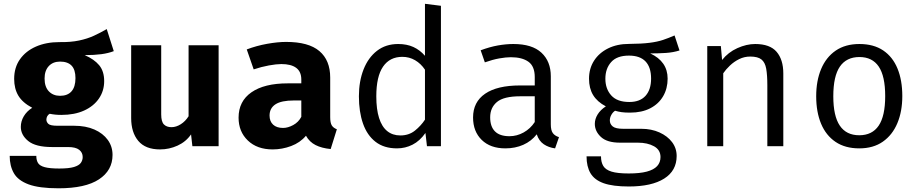

<svg xmlns="http://www.w3.org/2000/svg" viewBox="-20 -769 4840 1010"><path d="M541.5 -616 578.5 -500Q550.5 -489 513 -484Q475.5 -479 425.5 -479Q475.5 -457.5 501.8 -425.8Q528 -394 528 -342.5Q528 -291 500.5 -250.8Q473 -210.5 422.5 -187.5Q372 -164.5 303 -164.5Q286 -164.5 271 -166Q256 -167.5 241.5 -170.5Q233 -166 228.5 -157.5Q224 -149 224 -140Q224 -127.5 234.2 -117.5Q244.5 -107.5 282.5 -107.5H369.5Q431.5 -107.5 476.8 -87.5Q522 -67.5 547 -33Q572 1.5 572 46Q572 127.5 500.5 174.5Q429 221.5 288 221.5Q186 221.5 130.2 200.8Q74.5 180 52.8 141.8Q31 103.5 31 51H171Q171 74 180.2 88.8Q189.5 103.5 215.8 110.5Q242 117.5 292 117.5Q342.5 117.5 369 109.5Q395.5 101.5 405.2 87.8Q415 74 415 57Q415 33.5 396.5 19Q378 4.5 338 4.5H253.5Q167.5 4.5 128.5 -27.2Q89.5 -59 89.5 -101.5Q89.5 -131 105.2 -157.5Q121 -184 149.5 -202Q98.5 -229 76.5 -265.8Q54.5 -302.5 54.5 -354Q54.5 -414 85 -457.2Q115.5 -500.5 169.2 -524Q223 -547.5 292 -547.5Q351.5 -546.5 395.5 -555.8Q439.5 -565 474.5 -581.2Q509.5 -597.5 541.5 -616ZM296 -445Q258.5 -445 236.5 -421.2Q214.5 -397.5 214.5 -356Q214.5 -312 237 -288.5Q259.5 -265 296 -265Q335.5 -265 356.2 -288.5Q377 -312 377 -358Q377 -402.5 356.5 -423.8Q336 -445 296 -445Z M828 -531V-167.5Q828 -129 842.2 -114.5Q856.5 -100 882 -100Q906.5 -100 931 -115.5Q955.5 -131 972 -157.5V-531H1130V0H992L985 -62Q958 -23 914 -3Q870 17 822 17Q745 17 707.5 -27.8Q670 -72.5 670 -148V-531Z M1717 -153Q1717 -123 1725.2 -109.5Q1733.5 -96 1752 -89L1719.5 15Q1672.5 10.5 1640.2 -5.8Q1608 -22 1589.5 -55Q1559 -18.5 1511.5 -0.8Q1464 17 1414.5 17Q1332.5 17 1283.8 -29.8Q1235 -76.5 1235 -150Q1235 -236.5 1302.8 -283.5Q1370.5 -330.5 1493.5 -330.5H1565V-350.5Q1565 -392 1538.2 -412Q1511.5 -432 1460 -432Q1434.5 -432 1394.5 -424.8Q1354.5 -417.5 1314.5 -404L1278 -509Q1329.5 -528.5 1385.2 -538.5Q1441 -548.5 1485 -548.5Q1603.5 -548.5 1660.2 -500.2Q1717 -452 1717 -361ZM1469 -96Q1494.5 -96 1522.5 -111.2Q1550.5 -126.5 1565 -154.5V-240.5H1526Q1460 -240.5 1429 -220.2Q1398 -200 1398 -161Q1398 -130.5 1416.8 -113.2Q1435.5 -96 1469 -96Z M2215.5 -749 2299.5 -738.5V0H2226L2218 -69.5Q2188.5 -27.5 2150.2 -8Q2112 11.5 2068.5 11.5Q2000 11.5 1955.5 -23Q1911 -57.5 1889.5 -119.2Q1868 -181 1868 -262.5Q1868 -341.5 1892.5 -403.8Q1917 -466 1963.2 -501.8Q2009.5 -537.5 2074.5 -537.5Q2120 -537.5 2154.5 -521.8Q2189 -506 2215.5 -475.5ZM2096.5 -470Q2030.5 -470 1995 -418.5Q1959.5 -367 1959.5 -262.5Q1959.5 -194.5 1974 -148.5Q1988.5 -102.5 2016.8 -79.5Q2045 -56.5 2086 -56.5Q2131 -56.5 2162.8 -82Q2194.5 -107.5 2215.5 -139.5V-402.5Q2194 -434.5 2163.5 -452.2Q2133 -470 2096.5 -470Z M2877.5 -115Q2877.5 -83.5 2888 -69Q2898.5 -54.5 2920.5 -47.5L2900 11.5Q2866 7 2840.5 -10.2Q2815 -27.5 2803.5 -62.5Q2775 -26 2732.5 -7.2Q2690 11.5 2638.5 11.5Q2559.5 11.5 2514 -33Q2468.5 -77.5 2468.5 -151Q2468.5 -232.5 2532 -276Q2595.5 -319.5 2715.5 -319.5H2793V-363.5Q2793 -420.5 2759.8 -444.2Q2726.5 -468 2667.5 -468Q2641.5 -468 2606.5 -461.8Q2571.5 -455.5 2530.5 -441L2508.5 -504.5Q2557 -522.5 2599.5 -530Q2642 -537.5 2680.5 -537.5Q2779 -537.5 2828.2 -491.8Q2877.5 -446 2877.5 -367.5ZM2660 -52.5Q2699 -52.5 2734.5 -72.2Q2770 -92 2793 -127V-262.5H2717Q2630 -262.5 2594.2 -232.5Q2558.5 -202.5 2558.5 -152Q2558.5 -103 2583.8 -77.8Q2609 -52.5 2660 -52.5Z M3528.5 -582.5 3554.5 -503.5Q3521 -493 3483 -490.5Q3445 -488 3400.5 -488Q3446 -467 3469 -433.8Q3492 -400.5 3492 -355.5Q3492 -303.5 3468.5 -263Q3445 -222.5 3400.8 -199.5Q3356.5 -176.5 3294 -176.5Q3267.5 -176.5 3249.8 -179Q3232 -181.5 3215.5 -186.5Q3203.5 -178.5 3195.8 -164.5Q3188 -150.5 3188 -135.5Q3188 -116.5 3203 -104Q3218 -91.5 3258.5 -91.5H3353.5Q3406.5 -91.5 3448.8 -72.5Q3491 -53.5 3515.2 -21.5Q3539.5 10.5 3539.5 51.5Q3539.5 129 3473.8 170.5Q3408 212 3288 212Q3204 212 3155.5 194.8Q3107 177.5 3086.2 142.2Q3065.5 107 3065.5 53.5H3141.5Q3141.5 84 3153.5 104Q3165.5 124 3197 133.8Q3228.5 143.5 3287.5 143.5Q3345.5 143.5 3382.2 133.8Q3419 124 3436.8 104.8Q3454.5 85.5 3454.5 57Q3454.5 19.5 3420.5 0.5Q3386.5 -18.5 3335.5 -18.5H3241.5Q3173.5 -18.5 3141.2 -48.5Q3109 -78.5 3109 -117.5Q3109 -143 3123.8 -167Q3138.5 -191 3167 -209.5Q3121.5 -233.5 3100 -269Q3078.5 -304.5 3078.5 -355Q3078.5 -408.5 3105 -449.8Q3131.5 -491 3179 -514.5Q3226.5 -538 3288.5 -538Q3355 -538.5 3396.5 -543.8Q3438 -549 3467.8 -559Q3497.5 -569 3528.5 -582.5ZM3288.5 -476.5Q3225 -476.5 3194.8 -442.2Q3164.5 -408 3164.5 -355Q3164.5 -301.5 3195.5 -267Q3226.5 -232.5 3290.5 -232.5Q3346.5 -232.5 3375.8 -265Q3405 -297.5 3405 -355.5Q3405 -415 3375.8 -445.8Q3346.5 -476.5 3288.5 -476.5Z M3700.5 0V-526.5H3772L3778.5 -453.5Q3810.5 -494 3858.8 -515.8Q3907 -537.5 3952.5 -537.5Q4030 -537.5 4065.2 -496.5Q4100.5 -455.5 4100.5 -382.5V0H4016.5V-320.5Q4016.5 -374.5 4010.5 -407.8Q4004.5 -441 3985.5 -456.2Q3966.5 -471.5 3926.5 -471.5Q3895.5 -471.5 3868.2 -458Q3841 -444.5 3819.8 -424.2Q3798.5 -404 3784.5 -383.5V0Z M4501 -537.5Q4575.5 -537.5 4625.8 -503.8Q4676 -470 4701.2 -408.5Q4726.5 -347 4726.5 -263.5Q4726.5 -183 4700.5 -121Q4674.5 -59 4624.2 -23.8Q4574 11.5 4500 11.5Q4426 11.5 4375.5 -22.5Q4325 -56.5 4299.2 -118.2Q4273.5 -180 4273.5 -262.5Q4273.5 -344 4299.5 -406Q4325.5 -468 4376.2 -502.8Q4427 -537.5 4501 -537.5ZM4501 -469Q4433 -469 4398.2 -418.8Q4363.5 -368.5 4363.5 -262.5Q4363.5 -158.5 4397.8 -108Q4432 -57.5 4500 -57.5Q4568 -57.5 4602.2 -108Q4636.5 -158.5 4636.5 -263.5Q4636.5 -368.5 4602.5 -418.8Q4568.5 -469 4501 -469Z"/></svg>

Font: Fast_Mono
Style: Regular
Weight: 400
Monospace: yes
Designer: Carrois Corporate, Edenspiekermann AG, Nikita Prokopov
Foundry: Carrois Corporate, Edenspiekermann AG, Nikita Prokopov
Version: Version 5.002